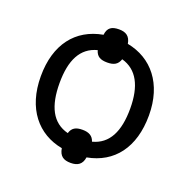

<svg xmlns="http://www.w3.org/2000/svg" viewBox="-117 -701 854 866"><g transform="rotate(20 310.5 -267.5)"><path d="M570 -269C570 -421 490 -517 370 -540C364 -576 343 -588 311 -588C276 -588 257 -576 253 -541C126 -518 51 -422 51 -269C51 -113 132 -18 251 4C257 40 276 53 311 53C345 53 365 39 370 5C495 -18 570 -114 570 -269ZM480 -269C480 -159 446 -90 369 -70C361 -95 342 -106 311 -106C279 -106 261 -96 253 -69C175 -89 141 -158 141 -269C141 -379 175 -447 252 -467C260 -439 278 -429 311 -429C343 -429 361 -439 370 -466C445 -445 480 -377 480 -269Z"/></g></svg>

Font: Noto Sans Thai
Style: Regular
Weight: 400
Designer: Monotype Design Team
Foundry: Monotype Imaging Inc.
Version: Version 1.901